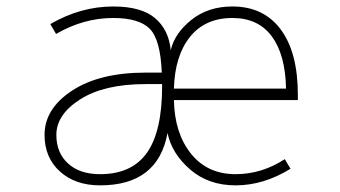

<svg xmlns="http://www.w3.org/2000/svg" viewBox="-20 -555 1040 587"><path d="M152.3 -142.6Q152.3 -87.9 188 -55.2Q223.6 -22.5 286.1 -22.5Q382.8 -22.5 429.2 -87.9Q475.6 -153.3 475.6 -291V-297.9H424.8Q298.8 -297.9 225.6 -251.5Q152.3 -205.1 152.3 -142.6ZM511.7 -249Q513.7 -147.5 564 -85Q614.3 -22.5 700.2 -22.5Q780.3 -22.5 850.6 -68.4L868.2 -39.1Q786.1 11.7 700.2 11.7Q617.2 11.7 561 -37.1Q504.9 -85.9 492.2 -148.4Q462.9 11.7 286.1 11.7Q210 11.7 163.1 -30.8Q116.2 -73.2 116.2 -142.6Q116.2 -222.7 200.2 -277.8Q284.2 -333 424.8 -333H474.6Q470.7 -433.6 438 -466.8Q405.3 -500 326.2 -500Q235.4 -500 151.4 -451.2L133.8 -481.4Q226.6 -535.2 326.2 -535.2Q412.1 -535.2 454.1 -499.5Q496.1 -463.9 502 -401.4Q513.7 -453.1 564.9 -494.1Q616.2 -535.2 690.4 -535.2Q786.1 -535.2 838.4 -464.8Q890.6 -394.5 890.6 -265.6V-249ZM511.7 -284.2H854.5Q852.5 -387.7 811 -443.8Q769.5 -500 690.4 -500Q607.4 -500 561 -442.4Q514.6 -384.8 511.7 -284.2Z"/></svg>

Font: Gen Shin Gothic Monospace ExtraLight
Style: Regular
Weight: 200
Designer: [Source Han Sans]
Ryoko NISHIZUKA  (kana & ideographs); Paul D. Hunt (Latin, Greek & Cyrillic); Wenlong ZHANG  (bopomofo
Version: Version 1.002.20150607